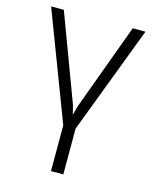

<svg xmlns="http://www.w3.org/2000/svg" viewBox="-111 -603 711 882"><g transform="rotate(15 244.5 -162.5)"><path d="M409.7 -528.3H470.2L275.4 -15.1V202.6H216.8V-15.1L21.5 -528.3H82L235.8 -116.7L246.6 -73.2L258.3 -116.7Z"/></g></svg>

Font: Roboto Light
Style: Regular
Weight: 300
Designer: Google
Version: Version 2.134; 2016; ttfautohint (v1.6)